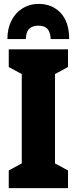

<svg xmlns="http://www.w3.org/2000/svg" viewBox="-20 -968 395 988"><path d="M25 0V-91L92 -127V-587L25 -623V-714H330V-623L263 -587V-127L330 -91V0ZM336 -767H241Q239 -803 224 -819.5Q209 -836 178 -836Q147 -836 130.5 -820Q114 -804 113 -767H18Q18 -821 39 -862Q60 -903 96.5 -925.5Q133 -948 178 -948Q249 -948 292.5 -901Q336 -854 336 -767Z"/></svg>

Font: Noto Sans UI CondBlack
Style: Regular
Weight: 900
Width: 3
Designer: Monotype Design Team
Foundry: Monotype Imaging Inc.
Version: Version 1.001